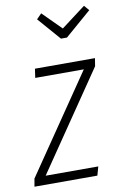

<svg xmlns="http://www.w3.org/2000/svg" viewBox="-101 -812 553 863"><g transform="rotate(-10 175.0 -381.0)"><path d="M345.2 -762.2 365.2 -738.8 245.1 -634.8H217.8L127 -738.8L149.9 -762.2L233.9 -678.2ZM353 -522 347.2 -485.8 43 -40H283.2L272 0H-15.1L-8.8 -36.1L294.9 -481H73.2L79.1 -522Z"/></g></svg>

Font: Fira Sans Compressed ExtraLight
Style: Italic
Weight: 250
Width: 3
Italic angle: -8°
Designer: Carrois Corporate & Edenspiekermann AG
Foundry: Carrois Corporate GbR & Edenspiekermann AG
Version: Version 4.203;PS 004.203;hotconv 1.0.88;makeotf.lib2.5.64775